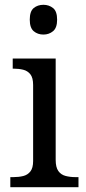

<svg xmlns="http://www.w3.org/2000/svg" viewBox="-20 -780 360 800"><path d="M23 0V-42H36Q58 -42 76.5 -46.5Q95 -51 106.5 -65.5Q118 -80 118 -109V-426Q118 -456 106.5 -470.5Q95 -485 76.5 -489.5Q58 -494 36 -494H33V-536H212V-114Q212 -83 223 -67.5Q234 -52 253 -47Q272 -42 294 -42H307V0ZM161 -636Q137 -636 120.5 -650Q104 -664 104 -698Q104 -733 120.5 -746.5Q137 -760 161 -760Q184 -760 201 -746.5Q218 -733 218 -698Q218 -664 201 -650Q184 -636 161 -636Z"/></svg>

Font: Noto Serif Gurmukhi
Style: Regular
Weight: 400
Designer: Vaibhav Singh and the Monotype Design Team
Foundry: Monotype Imaging Inc.
Version: Version 2.003